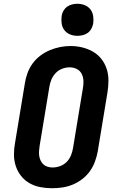

<svg xmlns="http://www.w3.org/2000/svg" viewBox="-20 -990 640 1018"><path d="M256 8Q224 8 193 2Q162 -4 136 -19Q110 -34 91.5 -57.5Q73 -81 63.5 -110Q54 -139 54 -171Q54 -203 60 -234L112 -549Q116 -576 126 -603Q136 -630 153 -653.5Q170 -677 194 -695Q218 -713 244.5 -724Q271 -735 298.5 -740.5Q326 -746 354 -746Q386 -746 416.5 -738.5Q447 -731 473 -716Q499 -701 517.5 -677.5Q536 -654 545.5 -625Q555 -596 555 -564Q555 -532 550 -501L498 -186Q493 -159 483 -132Q473 -105 456 -81.5Q439 -58 415.5 -40Q392 -22 365 -11Q338 0 310.5 4Q283 8 256 8ZM258 -102Q278 -102 298 -109Q318 -116 333 -131Q348 -146 356 -165.5Q364 -185 367 -204L419 -519Q423 -539 422.5 -559.5Q422 -580 413.5 -597.5Q405 -615 387.5 -624Q370 -633 349 -633Q329 -633 309.5 -625.5Q290 -618 275.5 -603Q261 -588 253 -569Q245 -550 242 -531L190 -216Q188 -203 187 -189.5Q186 -176 188 -163Q190 -150 195.5 -138.5Q201 -127 210 -118.5Q219 -110 232 -106Q245 -102 258 -102ZM390 -800Q370 -800 351.5 -807.5Q333 -815 321.5 -830Q310 -845 307 -865Q304 -885 307 -906Q309 -920 316.5 -933Q324 -946 336 -954.5Q348 -963 362 -966.5Q376 -970 390 -970Q411 -970 429.5 -962.5Q448 -955 459.5 -940Q471 -925 474 -905Q477 -885 474 -864Q471 -850 464 -837Q457 -824 445 -815.5Q433 -807 418.5 -803.5Q404 -800 390 -800Z"/></svg>

Font: Iosevka Curly Slab XBdEx
Style: Italic
Weight: 800
Width: 7
Italic angle: -9°
Monospace: yes
Designer: Belleve Invis
Foundry: Belleve Invis
Version: Version 11.1.0; ttfautohint (v1.8.3)